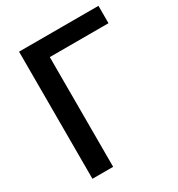

<svg xmlns="http://www.w3.org/2000/svg" viewBox="-174 -841 882 953"><g transform="rotate(-30 267.5 -364.5)"><path d="M195.8 0V-628.9H532.2V-728.5H77.1V0Z"/></g></svg>

Font: Winston Medium
Style: Regular
Weight: 500
Designer: Vernon Adams, Kim Jin-seong, David Berlow, Cristiano Sobral
Foundry: The Winston Project Authors
Version: Version 3.004